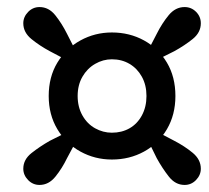

<svg xmlns="http://www.w3.org/2000/svg" viewBox="-20 -595 593 544"><path d="M416 -421 395 -443 424 -499Q439 -529 458 -552Q477 -575 503 -575Q522 -575 535.5 -561.5Q549 -548 549 -529Q549 -503 526 -484.5Q503 -466 474 -450ZM200 -323Q200 -292 213.5 -268Q227 -244 249.5 -231.5Q272 -219 297 -219Q325 -219 347 -231.5Q369 -244 382 -268Q395 -292 395 -323Q395 -354 382 -377.5Q369 -401 347 -414Q325 -427 297 -427Q272 -427 249.5 -414Q227 -401 213.5 -377.5Q200 -354 200 -323ZM118 -323Q118 -377 142.5 -417.5Q167 -458 208 -480.5Q249 -503 297 -503Q347 -503 388 -480.5Q429 -458 453 -417.5Q477 -377 477 -323Q477 -270 453 -229Q429 -188 388 -165.5Q347 -143 297 -143Q249 -143 208 -165.5Q167 -188 142.5 -229Q118 -270 118 -323ZM199 -442 178 -420 121 -450Q93 -465 69.5 -484Q46 -503 46 -529Q46 -547 59.5 -561Q73 -575 92 -575Q118 -575 136.5 -552Q155 -529 170 -499ZM179 -225 200 -203 170 -147Q156 -118 137 -94.5Q118 -71 92 -71Q73 -71 59.5 -85Q46 -99 46 -117Q46 -143 69.5 -161.5Q93 -180 121 -196ZM396 -204 417 -226 474 -196Q503 -181 526 -162Q549 -143 549 -117Q549 -99 535.5 -85Q522 -71 503 -71Q477 -71 458.5 -94.5Q440 -118 424 -147Z"/></svg>

Font: Source Serif 4 ExtraBold
Style: Italic
Weight: 800
Italic angle: -12°
Designer: Frank Grießhammer
Foundry: Adobe Systems Incorporated
Version: Version 4.004;hotconv 1.0.116;makeotfexe 2.5.65601